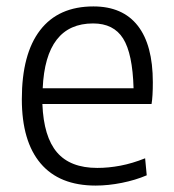

<svg xmlns="http://www.w3.org/2000/svg" viewBox="-20 -569 541 598"><path d="M278 9Q165 9 106.5 -60Q48 -129 48 -260Q48 -401 105 -475Q162 -549 271 -549Q362 -549 409 -489Q456 -429 456 -313Q456 -268 452 -245H112Q116 -143 157.5 -94.5Q199 -46 283 -46Q318 -46 355 -53Q392 -60 432 -76L437 -23Q402 -8 359.5 0.5Q317 9 278 9ZM270 -496Q122 -496 113 -294H396Q393 -402 363.5 -449Q334 -496 270 -496Z"/></svg>

Font: Encode Sans Narrow
Style: Light
Weight: 300
Designer: Pablo Impallari, Andres Torresi
Foundry: Pablo Impallari, Andres Torresi
Version: Version 1.000; ttfautohint (v1.00) -l 8 -r 50 -G 200 -x 14 -